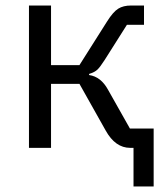

<svg xmlns="http://www.w3.org/2000/svg" viewBox="-20 -536 596 696"><path d="M464 140V0H452Q398 0 363 -63L268 -232H165V0H85V-516H165V-300H268L368 -458Q390 -493 408.5 -504.5Q427 -516 455 -516H502V-446H440L359 -318Q343 -293 333 -283.5Q323 -274 303 -268V-264Q346 -258 372 -210L451 -70H537V140Z"/></svg>

Font: Anuphan
Style: Regular
Weight: 400
Designer: Mike Abbink, Paul van der Laan, Pieter van Rosmalen, Mint Tantisuwanna
Foundry: Bold Monday; Cadson Demak
Version: Version 3.002;hotconv 1.0.109;makeotfexe 2.5.65596